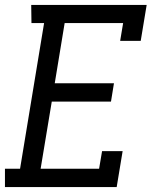

<svg xmlns="http://www.w3.org/2000/svg" viewBox="-22 -755 642 775"><path d="M-2 0V-74H59L156 -662H105L104 -735H570L546 -590H463L475 -662H239L199 -419H438L426 -345H187L142 -74H378L390 -145H473L449 0Z"/></svg>

Font: Iosevka Etoile
Style: Italic
Weight: 400
Italic angle: -9°
Designer: Belleve Invis
Foundry: Belleve Invis
Version: Version 22.1.2; ttfautohint (v1.8.4)